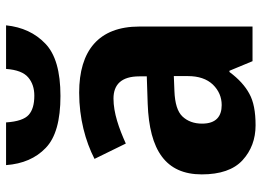

<svg xmlns="http://www.w3.org/2000/svg" viewBox="-132 -700 842 617"><g transform="rotate(-90 288.5 -391.0)"><path d="M299.8 -557.1C217.3 -557.1 144 -537.1 86.9 -507.8L136.2 -407.2C185.1 -429.2 234.4 -446.8 280.8 -446.8C325.2 -446.8 352.1 -421.9 352.1 -363.8V-339.8L264.2 -336.9C114.3 -331.5 37.1 -278.8 37.1 -163.1C37.1 -104 52.2 -60.1 82.5 -32.2C112.8 -4.4 150.4 9.8 194.8 9.8C238.3 9.8 272 3.4 296.4 -10.3C320.8 -23.4 344.2 -44.4 366.2 -74.2H370.1L400.9 0H512.2V-363.8C512.2 -494.6 434.6 -557.1 299.8 -557.1ZM353 -208C353 -173.3 343.8 -146.5 325.7 -127.4C307.1 -108.4 285.2 -99.1 259.8 -99.1C224.1 -99.1 200.2 -116.7 200.2 -162.1C200.2 -188 208 -209 223.1 -225.1C238.3 -241.2 265.6 -249.5 305.2 -251L353 -252.9ZM376 -792C373.5 -757.3 364.3 -733.9 348.6 -720.7C333 -707.5 313.5 -701.2 290 -701.2C262.7 -701.2 242.2 -707 228.5 -719.2C214.8 -731.4 206.5 -755.4 204.1 -792H66.9C70.8 -738.3 89.4 -695.8 122.1 -664.6C154.8 -632.8 210.4 -617.2 289.1 -617.2C367.7 -617.2 423.8 -633.3 457.5 -666C491.2 -698.2 510.7 -740.2 516.1 -792Z"/></g></svg>

Font: Avrile Sans
Style: Bold
Weight: 700
Designer: Monotype Design Team, Google (font), Stefan Peev (BGR Cyrillic), Cristiano Sobral (main changes)
Foundry: The Avrile Sans Project Authors
Version: Version 3.110